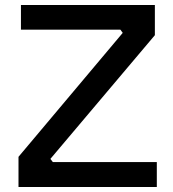

<svg xmlns="http://www.w3.org/2000/svg" viewBox="-20 -750 692 770"><path d="M608.9 0H54.2V-121.1L472.2 -618.2L462.9 -630.9H64V-730H601.1V-608.9L182.1 -112.8L191.9 -100.1H608.9Z"/></svg>

Font: Sora Medium
Style: Regular
Weight: 500
Designer: Jonathan Barnbrook, Julián Moncada
Foundry: Barnbrook Fonts
Version: Version 2.000